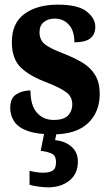

<svg xmlns="http://www.w3.org/2000/svg" viewBox="-20 -568 474 826"><path d="M209 10Q140 10 99.5 -4.5Q59 -19 41.5 -45Q24 -71 24 -104Q24 -146 50.5 -162.5Q77 -179 111 -179Q111 -115 138.5 -83.5Q166 -52 211 -52Q255 -52 273 -71.5Q291 -91 291 -119Q291 -151 266.5 -170Q242 -189 187 -211Q108 -240 69.5 -277.5Q31 -315 31 -387Q31 -469 85.5 -508.5Q140 -548 229 -548Q316 -548 353 -518.5Q390 -489 390 -453Q390 -420 368.5 -403Q347 -386 300 -386Q300 -436 276 -462Q252 -488 216 -488Q187 -488 168.5 -473Q150 -458 150 -429Q150 -397 172 -378.5Q194 -360 257 -336Q303 -318 337 -297Q371 -276 390 -244Q409 -212 409 -164Q409 -85 358 -37.5Q307 10 209 10ZM186 238Q173 238 148 235Q123 232 107 227V167Q141 175 166 175Q192 175 206.5 166Q221 157 221 130Q221 101 202 92.5Q183 84 155 81L173 -9H226L217 35Q260 39 287.5 63Q315 87 315 127Q315 180 278.5 209Q242 238 186 238Z"/></svg>

Font: Noto Serif Tamil Condensed ExtraBold
Style: Italic
Weight: 800
Width: 3
Italic angle: -12°
Designer: Indian Type Foundry, Tom Grace, and the Monotype Design Team
Foundry: Monotype Imaging Inc.
Version: Version 2.003; ttfautohint (v1.8.4.7-5d5b)